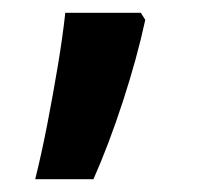

<svg xmlns="http://www.w3.org/2000/svg" viewBox="-20 -147 309 300"><path d="M207 -116Q194 -56 172 11.5Q150 79 126 133H35Q45 93 54 46.5Q63 0 70.5 -45Q78 -90 82 -127H200Z"/></svg>

Font: Noto Sans Georgian SemiCondensed SemiBold
Style: Regular
Weight: 600
Width: 4
Designer: Monotype Design Team, Akaki Razmadze
Foundry: Google LLC
Version: Version 2.005; ttfautohint (v1.8.4.7-5d5b)